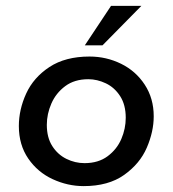

<svg xmlns="http://www.w3.org/2000/svg" viewBox="-20 -622 586 652"><path d="M44 -194Q44 -250 69 -304.5Q94 -359 148 -394.5Q202 -430 284 -430Q341 -430 391 -405.5Q441 -381 471.5 -334.5Q502 -288 502 -227Q502 -175 478.5 -120.5Q455 -66 401.5 -28Q348 10 264 10Q210 10 159 -13.5Q108 -37 76 -83.5Q44 -130 44 -194ZM407 -222Q407 -266 388 -295.5Q369 -325 339.5 -339Q310 -353 280 -353Q233 -353 201.5 -329.5Q170 -306 154.5 -270.5Q139 -235 139 -198Q139 -155 157.5 -126Q176 -97 205.5 -82.5Q235 -68 267 -68Q314 -68 345.5 -91.5Q377 -115 392 -150Q407 -185 407 -222ZM328 -468H268L357 -602H460Z"/></svg>

Font: Josefin Sans
Style: Italic
Weight: 400
Italic angle: -7°
Designer: Santiago Orozco
Foundry: Typemade
Version: Version 2.000